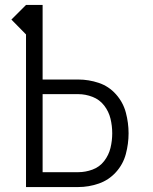

<svg xmlns="http://www.w3.org/2000/svg" viewBox="-20 -755 616 775"><path d="M85 0H296Q338 0 378.5 -14Q419 -28 448 -60Q477 -92 488 -133.5Q499 -175 499 -217Q499 -259 488 -300.5Q477 -342 448 -374.5Q419 -407 378.5 -420.5Q338 -434 296 -434H152V-735H85L26 -676L85 -616ZM152 -60V-375H296Q325 -375 353.5 -364Q382 -353 400.5 -329Q419 -305 426 -276Q433 -247 433 -217Q433 -187 426 -158Q419 -129 400.5 -105Q382 -81 353.5 -70.5Q325 -60 296 -60Z"/></svg>

Font: Iosevka Sparkle Light
Style: Regular
Weight: 300
Designer: Belleve Invis
Foundry: Belleve Invis
Version: Version 4.5.0; ttfautohint (v1.8.3)